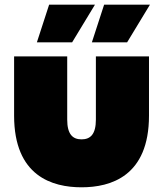

<svg xmlns="http://www.w3.org/2000/svg" viewBox="-20 -787 694 817"><path d="M327 10C451 10 614 -37 614 -295V-547H388V-278C388 -216 365 -194 327 -194C289 -194 266 -216 266 -278V-547H40V-295C40 -37 203 10 327 10ZM371 -607H521L618 -767H423ZM137 -607H287L384 -767H189Z"/></svg>

Font: Chess Sans Black
Style: Regular
Weight: 900
Designer: Wolf Bōese
Foundry: Wolf Bōese
Version: Version 7.223;Glyphs 3.3 (3306)